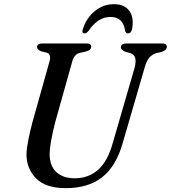

<svg xmlns="http://www.w3.org/2000/svg" viewBox="-20 -914 842 946"><path d="M535.5 -209 643 -579.5Q651 -611 646.2 -628.5Q641.5 -646 620 -653L600.5 -658Q575.5 -667.5 575.5 -680.5Q575.5 -700 605 -700H778.5Q802 -700 802 -683Q802 -666.5 775.5 -658L750.5 -652.5Q728.5 -645.5 714.8 -629Q701 -612.5 691.5 -577L583.5 -205.5Q551 -93.5 482.5 -40.2Q414 13 304 13Q205.5 13 158 -35Q110.5 -83 110.5 -154Q111 -183 120.2 -228Q129.5 -273 140 -312.5L224.5 -613.5Q229 -628 225.5 -639.8Q222 -651.5 210 -654.5L183.5 -661Q162.5 -669 162.5 -682.5Q163 -700 190.5 -700H405.5Q429.5 -700 429.5 -684Q429 -667 403 -660L371.5 -653Q346.5 -646.5 336.5 -613L252 -312Q238.5 -258 231.8 -220.8Q225 -183.5 224.5 -156.5Q224.5 -96.5 257.8 -66Q291 -35.5 349 -35.5Q414 -35.5 461.8 -76Q509.5 -116.5 535.5 -209ZM524.5 -830.5Q462 -830.5 416.5 -762Q406.5 -749.5 397 -749.5Q381 -749.5 388 -770Q406 -826.5 447.8 -860Q489.5 -893.5 541.5 -893.5Q593.5 -893.5 617.5 -860Q641.5 -826.5 630.5 -770Q626 -749.5 609.5 -749.5Q600.5 -749.5 596.5 -762Q587 -830.5 524.5 -830.5Z"/></svg>

Font: Fraunces 9pt S000
Style: Italic
Weight: 400
Italic angle: -16°
Version: Version 1.000; ttfautohint (v1.8.3)